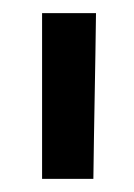

<svg xmlns="http://www.w3.org/2000/svg" viewBox="-20 -749 204 292"><path d="M126 -729H44V-477H122C123 -562 125 -645 126 -729Z"/></svg>

Font: Hejaz
Style: Regular
Weight: 400
Designer: Bandar Raffah (Arabic) and Santiago Orozco (Latin)
Foundry: Caramella and Typemade
Version: Version 1.010;hotconv 1.0.109;makeotfexe 2.5.65596